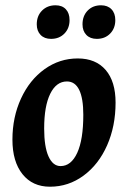

<svg xmlns="http://www.w3.org/2000/svg" viewBox="-20 -694 482 726"><path d="M27 -166Q27 -251 59.5 -321.5Q92 -392 148.5 -432.5Q205 -473 274 -473Q342 -473 379.5 -429.5Q417 -386 417 -306Q417 -217 385 -144.5Q353 -72 296 -30Q239 12 169 12Q103 12 65 -35.5Q27 -83 27 -166ZM295 -260Q295 -322 279.5 -354Q264 -386 233 -386Q193 -386 170 -339.5Q147 -293 147 -208Q147 -139 163.5 -102.5Q180 -66 209 -66Q249 -66 272 -116Q295 -166 295 -260ZM119 -602Q119 -634 139 -654Q159 -674 190 -674Q215 -674 229 -659Q243 -644 243 -618Q243 -587 223.5 -567Q204 -547 173 -547Q148 -547 133.5 -562Q119 -577 119 -602ZM292 -602Q292 -634 311.5 -654Q331 -674 362 -674Q387 -674 401.5 -659Q416 -644 416 -618Q416 -587 396.5 -567Q377 -547 346 -547Q321 -547 306.5 -562Q292 -577 292 -602Z"/></svg>

Font: Alegreya
Style: Bold Italic
Weight: 700
Italic angle: -7°
Designer: Juan Pablo del Peral
Foundry: Huerta Tipografica
Version: Version 2.007; ttfautohint (v1.6)